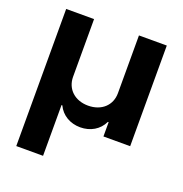

<svg xmlns="http://www.w3.org/2000/svg" viewBox="-133 -662 932 978"><g transform="rotate(20 333.5 -173.5)"><path d="M60.4 197.8H205.6V-77.4H209.9C231.9 -30.2 278.8 -3.2 333.1 -3.2C387.8 -3.2 434.7 -30.2 456.7 -77.4H460.9V0H605.8V-545.5H454.9V-232.2C454.9 -166.5 405.9 -120.7 333.1 -120.7C261 -120.7 212 -166.5 211.6 -232.2V-545.5H60.4Z"/></g></svg>

Font: Margiela Sans
Style: Bold
Weight: 700
Designer: Stefan Endress, Andreas Faust
Version: Version 1.100;FEAKit 1.0